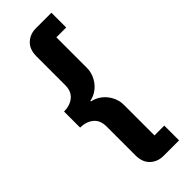

<svg xmlns="http://www.w3.org/2000/svg" viewBox="-291 -788 955 955"><g transform="rotate(-45 186.0 -311.0)"><path d="M213 138Q172 138 144 112Q116 86 116 37V-166Q116 -210 88.5 -232.5Q61 -255 19 -255V-368Q61 -368 88.5 -390.5Q116 -413 116 -457V-659Q116 -708 144 -734Q172 -760 213 -760H322V-656H253V-441Q253 -417 244.5 -395.5Q236 -374 222 -357Q208 -340 189 -328.5Q170 -317 149 -313V-309Q170 -305 189 -293.5Q208 -282 222 -265Q236 -248 244.5 -226.5Q253 -205 253 -181V34H322V138Z"/></g></svg>

Font: IBM Plex Sans Devanagari
Style: Bold
Weight: 700
Designer: Mike Abbink, Paul van der Laan, Pieter van Rosmalen, Erin McLaughlin
Foundry: Bold Monday
Version: Version 1.1